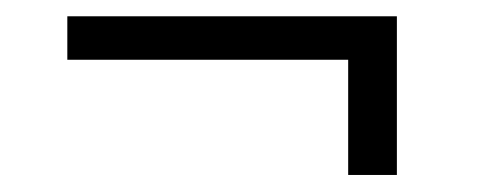

<svg xmlns="http://www.w3.org/2000/svg" viewBox="-20 -399 586 231"><path d="M457.5 -379.4V-188.5H398.9V-327.1H61V-379.4Z"/></svg>

Font: Vazirmatn RD ExtraLight
Style: Regular
Weight: 200
Designer: Saber Rastikerdar
Foundry: Saber Rastikerdar
Version: Version 32.102